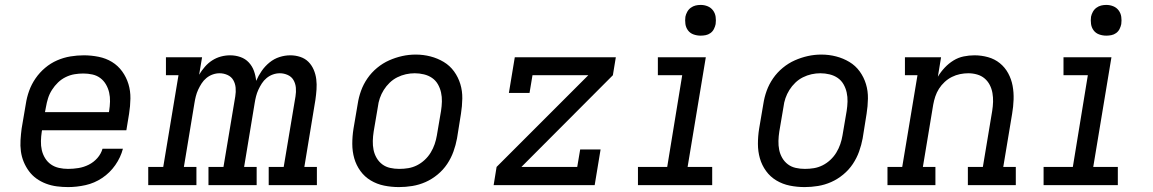

<svg xmlns="http://www.w3.org/2000/svg" viewBox="-20 -753 4690 781"><path d="M257 8Q234 8 211 5Q188 2 167 -6Q146 -14 128.5 -26.5Q111 -39 98 -56.5Q85 -74 76.5 -94.5Q68 -115 65 -137.5Q62 -160 63.5 -183.5Q65 -207 68 -230L85 -330Q89 -357 98.5 -383.5Q108 -410 124.5 -434Q141 -458 163.5 -477Q186 -496 212.5 -507.5Q239 -519 266.5 -523.5Q294 -528 321 -528Q351 -528 381 -522Q411 -516 435.5 -501Q460 -486 477 -462.5Q494 -439 502.5 -411Q511 -383 510.5 -352Q510 -321 505 -290L494 -223H151L150 -218Q147 -199 146.5 -179.5Q146 -160 150 -142.5Q154 -125 163.5 -109.5Q173 -94 187.5 -84Q202 -74 220 -70Q238 -66 257 -66Q278 -66 299.5 -69.5Q321 -73 341 -83Q361 -93 376 -110Q391 -127 397 -148H480Q471 -113 449 -81.5Q427 -50 395.5 -29Q364 -8 328 0Q292 8 257 8ZM163 -297H423L424 -302Q427 -321 427.5 -340Q428 -359 424 -376.5Q420 -394 411 -409.5Q402 -425 388 -435.5Q374 -446 356 -450Q338 -454 319 -454Q301 -454 283 -451Q265 -448 247.5 -439.5Q230 -431 216 -417.5Q202 -404 191.5 -387.5Q181 -371 175.5 -353.5Q170 -336 167 -318Z M583 0V-74H644L706 -447H655V-520H802L790 -449Q800 -466 813.5 -481.5Q827 -497 843.5 -507.5Q860 -518 878.5 -523Q897 -528 916 -528Q916 -528 916 -528Q916 -528 916 -528Q938 -528 958 -521Q978 -514 992 -499Q1006 -484 1013 -464.5Q1020 -445 1022 -424Q1031 -445 1044.5 -464.5Q1058 -484 1076.5 -499Q1095 -514 1117 -521Q1139 -528 1161 -528Q1161 -528 1161 -528Q1161 -528 1161 -528Q1182 -528 1201.5 -521.5Q1221 -515 1234.5 -501.5Q1248 -488 1256 -469.5Q1264 -451 1266.5 -430.5Q1269 -410 1267.5 -389Q1266 -368 1263 -347L1218 -74H1269V0H1073V-74H1134L1182 -361Q1185 -379 1183.5 -396Q1182 -413 1174 -427Q1166 -441 1150.5 -448Q1135 -455 1118 -455Q1104 -455 1090 -450Q1076 -445 1064.5 -435.5Q1053 -426 1045 -413.5Q1037 -401 1031 -388Q1025 -375 1021.5 -361Q1018 -347 1016 -334L973 -74H1024V0H828V-74H889L937 -361Q940 -379 938.5 -396Q937 -413 929 -427Q921 -441 905.5 -448Q890 -455 873 -455Q859 -455 845 -450Q831 -445 819.5 -435.5Q808 -426 800 -413.5Q792 -401 786 -388Q780 -375 776.5 -361Q773 -347 771 -334L728 -74H779V0Z M1603 8Q1572 8 1542.5 2Q1513 -4 1488 -19Q1463 -34 1446 -57.5Q1429 -81 1421 -109Q1413 -137 1413 -168Q1413 -199 1418 -230L1435 -330Q1439 -357 1448.5 -383.5Q1458 -410 1474.5 -434Q1491 -458 1514 -477Q1537 -496 1563 -507.5Q1589 -519 1616 -525Q1643 -531 1671 -531Q1702 -531 1731 -523.5Q1760 -516 1785 -501Q1810 -486 1827 -462.5Q1844 -439 1852.5 -411Q1861 -383 1860.5 -352Q1860 -321 1855 -290L1839 -190Q1834 -163 1824.5 -136.5Q1815 -110 1799 -86Q1783 -62 1760 -43Q1737 -24 1711 -12.5Q1685 -1 1657.5 3.5Q1630 8 1603 8ZM1604 -66Q1623 -66 1641 -69Q1659 -72 1676 -80.5Q1693 -89 1707.5 -102.5Q1722 -116 1732 -132.5Q1742 -149 1748 -166.5Q1754 -184 1757 -202L1774 -302Q1777 -321 1777.5 -340Q1778 -359 1774 -377Q1770 -395 1761 -410.5Q1752 -426 1737.5 -436Q1723 -446 1704.5 -450.5Q1686 -455 1667 -455Q1649 -455 1631 -451Q1613 -447 1596 -438.5Q1579 -430 1565 -416.5Q1551 -403 1541 -387Q1531 -371 1525 -353.5Q1519 -336 1517 -318L1500 -218Q1497 -199 1496.5 -180Q1496 -161 1499.5 -143.5Q1503 -126 1512 -110.5Q1521 -95 1535 -84.5Q1549 -74 1567 -70Q1585 -66 1604 -66Z M1988 0 2000 -74 2373 -447H2146L2134 -375H2050L2074 -520H2485L2473 -447L2101 -74H2328L2340 -145H2423L2399 0Z M2575 0V-74H2694L2755 -447H2656V-520H2851L2777 -74H2877V0ZM2830 -608Q2815 -608 2801 -613Q2787 -618 2778.5 -629.5Q2770 -641 2768 -655.5Q2766 -670 2768 -685Q2770 -695 2775.5 -705Q2781 -715 2790 -721.5Q2799 -728 2809 -730.5Q2819 -733 2830 -733Q2845 -733 2858.5 -727.5Q2872 -722 2880.5 -710.5Q2889 -699 2891 -684.5Q2893 -670 2891 -655Q2889 -645 2884 -635Q2879 -625 2870 -618.5Q2861 -612 2850.5 -610Q2840 -608 2830 -608Z M3253 8Q3222 8 3192.5 2Q3163 -4 3138 -19Q3113 -34 3096 -57.5Q3079 -81 3071 -109Q3063 -137 3063 -168Q3063 -199 3068 -230L3085 -330Q3089 -357 3098.5 -383.5Q3108 -410 3124.5 -434Q3141 -458 3164 -477Q3187 -496 3213 -507.5Q3239 -519 3266 -525Q3293 -531 3321 -531Q3352 -531 3381 -523.5Q3410 -516 3435 -501Q3460 -486 3477 -462.5Q3494 -439 3502.5 -411Q3511 -383 3510.5 -352Q3510 -321 3505 -290L3489 -190Q3484 -163 3474.5 -136.5Q3465 -110 3449 -86Q3433 -62 3410 -43Q3387 -24 3361 -12.5Q3335 -1 3307.5 3.5Q3280 8 3253 8ZM3254 -66Q3273 -66 3291 -69Q3309 -72 3326 -80.5Q3343 -89 3357.5 -102.5Q3372 -116 3382 -132.5Q3392 -149 3398 -166.5Q3404 -184 3407 -202L3424 -302Q3427 -321 3427.5 -340Q3428 -359 3424 -377Q3420 -395 3411 -410.5Q3402 -426 3387.5 -436Q3373 -446 3354.5 -450.5Q3336 -455 3317 -455Q3299 -455 3281 -451Q3263 -447 3246 -438.5Q3229 -430 3215 -416.5Q3201 -403 3191 -387Q3181 -371 3175 -353.5Q3169 -336 3167 -318L3150 -218Q3147 -199 3146.5 -180Q3146 -161 3149.5 -143.5Q3153 -126 3162 -110.5Q3171 -95 3185 -84.5Q3199 -74 3217 -70Q3235 -66 3254 -66Z M3590 0V-74H3650L3712 -447H3661V-520H3808L3795 -441Q3807 -461 3823 -478Q3839 -495 3858.5 -507Q3878 -519 3900 -523.5Q3922 -528 3944 -528Q3972 -528 3999 -520.5Q4026 -513 4047 -496Q4068 -479 4081 -455Q4094 -431 4099 -404Q4104 -377 4103 -348Q4102 -319 4097 -290L4061 -74H4112V0H3917V-74H3978L4016 -302Q4019 -321 4019.5 -339Q4020 -357 4017 -374.5Q4014 -392 4006 -407.5Q3998 -423 3985 -434Q3972 -445 3954.5 -450Q3937 -455 3919 -455Q3902 -455 3885 -451.5Q3868 -448 3852 -440Q3836 -432 3822.5 -419.5Q3809 -407 3799.5 -392Q3790 -377 3784.5 -360.5Q3779 -344 3776 -327L3734 -74H3785V0Z M4225 0V-74H4344L4405 -447H4306V-520H4501L4427 -74H4527V0ZM4480 -608Q4465 -608 4451 -613Q4437 -618 4428.5 -629.5Q4420 -641 4418 -655.5Q4416 -670 4418 -685Q4420 -695 4425.5 -705Q4431 -715 4440 -721.5Q4449 -728 4459 -730.5Q4469 -733 4480 -733Q4495 -733 4508.5 -727.5Q4522 -722 4530.5 -710.5Q4539 -699 4541 -684.5Q4543 -670 4541 -655Q4539 -645 4534 -635Q4529 -625 4520 -618.5Q4511 -612 4500.5 -610Q4490 -608 4480 -608Z"/></svg>

Font: Iosevka Etoile Oblique
Style: Regular
Weight: 400
Italic angle: -9°
Designer: Belleve Invis
Foundry: Belleve Invis
Version: Version 15.5.2; ttfautohint (v1.8.4)